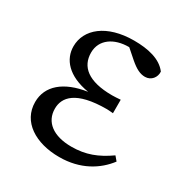

<svg xmlns="http://www.w3.org/2000/svg" viewBox="-132 -633 720 752"><g transform="rotate(30 227.5 -257.0)"><path d="M424 -102C370 -64 322 -45 257 -45C175 -45 127 -82 127 -142C127 -193 164 -242 305 -242C311 -242 321 -241 333 -240V-301C322 -300 304 -299 295 -299C186 -299 140 -340 140 -403C140 -463 192 -496 257 -496H259L300 -460C328 -436 348 -426 370 -426C398 -426 416 -450 414 -475C384 -515 327 -528 263 -528C139 -528 68 -467 68 -390C68 -332 110 -280 207 -264C105 -249 47 -199 47 -126C47 -37 129 14 236 14C332 14 399 -29 440 -83Z"/></g></svg>

Font: Shippori Mincho
Style: Regular
Weight: 400
Designer: Bonji Tadano  Ryoko NISHIZUKA  (kana & ideographs); Frank Grießhammer (Latin, Greek & Cyrillic); Wenlong ZHANG  (bopomof
Foundry: Adobe Systems Incorporated
Version: Version 1.003;PS 1.001;hotconv 16.6.54;makeotf.lib2.5.65590